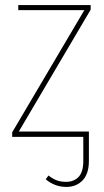

<svg xmlns="http://www.w3.org/2000/svg" viewBox="-20 -539 410 756"><path d="M337 -501 54 -21H330V95Q330 145 305.5 171Q281 197 241 197Q196 197 160 167L171 152Q186 164 202 170.5Q218 177 240 177Q271 177 289.5 157.5Q308 138 308 95V0H28V-18L312 -499H52V-519H337Z"/></svg>

Font: Fira Sans Condensed Thin
Style: Regular
Weight: 250
Width: 3
Designer: Carrois Corporate & Edenspiekermann AG
Foundry: Carrois Corporate GbR & Edenspiekermann AG
Version: Version 4.203